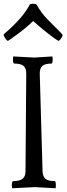

<svg xmlns="http://www.w3.org/2000/svg" viewBox="-20 -1004 356 1024"><path d="M162 -697 259 -703Q261 -701 261 -685.5Q261 -670 256 -665Q220 -665 206 -652.5Q192 -640 192 -613L207 -90Q208 -63 222.5 -50.5Q237 -38 273 -38Q278 -33 278 -17.5Q278 -2 276 0L165 -6L46 0Q43 -3 43 -17.5Q43 -32 49 -38Q85 -38 100.5 -50.5Q116 -63 116 -90L120 -613Q120 -640 105.5 -652.5Q91 -665 55 -665Q49 -670 49 -685.5Q49 -701 51 -703Q51 -703 162 -697ZM139 -980Q143 -984 156 -984Q169 -984 175 -980Q197 -938 236 -898Q249 -884 277 -857Q314 -821 314 -817Q314 -813 310 -806Q306 -799 303 -795Q295 -786 292.5 -786Q290 -786 267 -802Q204 -849 157 -892Q119 -855 71.5 -820.5Q24 -786 22.5 -786Q21 -786 18 -788Q11 -794 5.5 -803.5Q0 -813 0 -817Q0 -821 1 -822Q102 -908 139 -980Z"/></svg>

Font: Esteban
Style: Regular
Weight: 400
Designer: Angelica Diaz Rivera
Foundry: Angelica Diaz Rivera
Version: Version 1.002